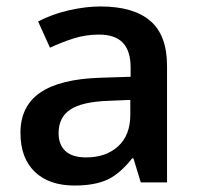

<svg xmlns="http://www.w3.org/2000/svg" viewBox="-20 -570 620 600"><path d="M419.9 0 397 -75.2H393.1Q354 -25.9 314.5 -8.1Q274.9 9.8 212.9 9.8Q133.3 9.8 88.6 -33.2Q43.9 -76.2 43.9 -154.8Q43.9 -238.3 106 -280.8Q168 -323.2 294.9 -327.1L388.2 -330.1V-358.9Q388.2 -410.6 364 -436.3Q339.8 -461.9 289.1 -461.9Q247.6 -461.9 209.5 -449.7Q171.4 -437.5 136.2 -420.9L99.1 -502.9Q143.1 -525.9 195.3 -537.8Q247.6 -549.8 293.9 -549.8Q397 -549.8 449.5 -504.9Q502 -460 502 -363.8V0ZM249 -78.1Q311.5 -78.1 349.4 -113Q387.2 -147.9 387.2 -210.9V-257.8L317.9 -254.9Q236.8 -252 200 -227.8Q163.1 -203.6 163.1 -153.8Q163.1 -117.7 184.6 -97.9Q206.1 -78.1 249 -78.1Z"/></svg>

Font: f1_25643          
Style: Regular
Weight: 600
Foundry: Ascender Corporation
Version: Version 1.10